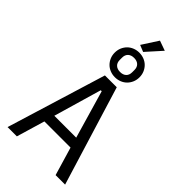

<svg xmlns="http://www.w3.org/2000/svg" viewBox="-336 -1196 1272 1272"><g transform="rotate(45 300.0 -559.5)"><path d="M481 0 422 -199H177L118 0H31L245 -698H356L570 0ZM304 -609H295L197 -272H402ZM314 -987 267 -1006 340 -1119 410 -1094ZM184 -851Q184 -876 193 -897Q202 -918 217.5 -933.5Q233 -949 254.5 -957.5Q276 -966 300 -966Q324 -966 345.5 -957.5Q367 -949 382.5 -933.5Q398 -918 407 -897Q416 -876 416 -851Q416 -826 407 -805Q398 -784 382.5 -768.5Q367 -753 345.5 -744.5Q324 -736 300 -736Q276 -736 254.5 -744.5Q233 -753 217.5 -768.5Q202 -784 193 -805Q184 -826 184 -851ZM358 -840V-862Q358 -888 342.5 -902.5Q327 -917 300 -917Q273 -917 257.5 -902.5Q242 -888 242 -862V-840Q242 -814 257.5 -799.5Q273 -785 300 -785Q327 -785 342.5 -799.5Q358 -814 358 -840Z"/></g></svg>

Font: IBM Plaex Mono
Style: Regular
Weight: 400
Designer: Mike Abbink, Paul van der Laan, Pieter van Rosmalen
Foundry: Bold Monday
Version: Version 2.003